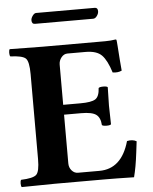

<svg xmlns="http://www.w3.org/2000/svg" viewBox="-56 -851 715 900"><g transform="rotate(-5 302.0 -401.5)"><path d="M412.1 -754.9H138.2Q123 -754.9 123 -772.9Q123 -782.7 131.1 -793.9Q139.2 -805.2 147.9 -805.2H423.8Q438 -805.2 438 -788.1Q438 -776.9 429.9 -765.9Q421.9 -754.9 412.1 -754.9ZM317.9 -365.2Q369.6 -365.2 388.4 -377.2Q407.2 -389.2 409.2 -429.2Q414.1 -434.1 431.2 -434.1Q448.2 -434.1 452.1 -429.2Q450.2 -369.1 450.2 -342.8Q450.2 -324.7 452.1 -254.9Q448.2 -250 431.2 -250Q414.1 -250 409.2 -254.9Q407.2 -290 387.7 -304.4Q368.2 -318.8 317.9 -318.8H236.8V-89.8Q236.8 -69.8 249 -55.9Q261.2 -42 277.8 -42H378.9Q483.9 -42 520 -169.9Q545.9 -175.8 564.9 -165Q563 -149.9 558.6 -113.5Q554.2 -77.1 549.1 -48.6Q543.9 -20 538.1 2Q448.2 0 399.9 0H165Q59.1 1 9.8 2Q5.9 -2 5.9 -14.9Q5.9 -27.8 9.8 -32.2Q65.9 -34.2 81.5 -48.6Q97.2 -63 97.2 -122.1V-522Q97.2 -582 81.5 -596.4Q65.9 -610.8 9.8 -612.8Q5.9 -617.7 5.9 -629.9Q5.9 -642.1 9.8 -647L164.1 -645H459Q484.9 -645 507.8 -648.9Q511.7 -648.9 512.2 -646Q513.2 -643.1 515.1 -615.5Q517.1 -587.9 519.5 -553Q522 -518.1 523.9 -501Q505.9 -492.2 481 -496.1Q462.9 -554.2 439 -578.6Q415 -603 362.8 -603H277.8Q260.7 -603 248.8 -588.1Q236.8 -573.2 236.8 -554.2V-365.2Z"/></g></svg>

Font: Linux Libertine
Style: Bold
Weight: 700
Designer: Philipp H. Poll
Foundry: Philipp H. Poll
Version: Version 5.0.3